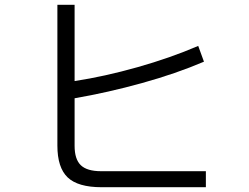

<svg xmlns="http://www.w3.org/2000/svg" viewBox="-20 -796 1040 803"><path d="M841 -80V-13H405Q306 -13 263 -54Q220 -95 220 -187V-776H292V-457Q417 -476 555 -515Q693 -554 809 -604L833 -538Q716 -488 573.5 -448.5Q431 -409 292 -385V-186Q292 -130 318 -105Q344 -80 403 -80Z"/></svg>

Font: PlemolJP35 Console
Style: Regular
Weight: 400
Version: v2.0.3; ttfautohint (v1.8.4.7-5d5b-dirty) -l 6 -r 45 -G 200 